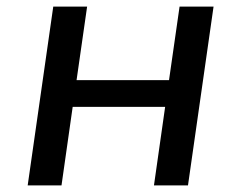

<svg xmlns="http://www.w3.org/2000/svg" viewBox="-20 -559 687 579"><path d="M165.5 0 199.2 -236.8H478L444.3 0H546.9L624 -539.1H521.5L489.7 -317.4H210.9L242.7 -539.1H140.6L63.5 0Z"/></svg>

Font: Winston
Style: Italic
Weight: 400
Italic angle: -8.13011°
Designer: Vernon Adams, Kim Jin-seong, David Berlow, Cristiano Sobral
Foundry: The Winston Project Authors
Version: Version 3.004